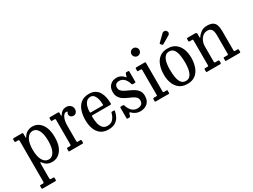

<svg xmlns="http://www.w3.org/2000/svg" viewBox="-64 -1526 3353 2542"><g transform="rotate(-30 1613.0 -255.0)"><path d="M24.5 -485V-504Q24.5 -515 28.8 -517.5Q33 -520 43 -520H161Q172.5 -520 176 -517.2Q179.5 -514.5 179.5 -503V-461Q179.5 -442.5 181.8 -441Q184 -439.5 188.5 -448Q209 -486.5 244.8 -508.2Q280.5 -530 325.5 -530Q411 -530 464.2 -458.8Q517.5 -387.5 517.5 -260Q517.5 -132.5 464.2 -61.8Q411 9 325.5 9Q282.5 9 251.5 -7.8Q220.5 -24.5 199.5 -54Q187.5 -70 183.5 -67Q179.5 -64 179.5 -24V172Q179.5 187.5 183.2 191.2Q187 195 200.5 195H227Q238 195 241.2 198.5Q244.5 202 244.5 214V234.5Q244.5 245.5 242 247.8Q239.5 250 229 250H40Q29.5 250 27 245.8Q24.5 241.5 24.5 232V212Q24.5 202 26.5 198.5Q28.5 195 38 195H72.5Q84.5 195 87 190.5Q89.5 186 89.5 172V-446Q89.5 -459 85 -462Q80.5 -465 72 -465H37Q28.5 -465 26.5 -469.5Q24.5 -474 24.5 -485ZM179.5 -260Q179.5 -156 212.5 -99Q245.5 -42 302.5 -42Q356 -42 386.8 -99Q417.5 -156 417.5 -260Q417.5 -364.5 386.8 -421.2Q356 -478 302.5 -478Q247 -478 213.2 -421.2Q179.5 -364.5 179.5 -260Z M646 -446Q646 -458 642.8 -461.5Q639.5 -465 628 -465H596Q585 -465 583 -469Q581 -473 581 -484V-502.5Q581 -513 583.8 -516.5Q586.5 -520 597 -520H713Q721.5 -520 726.2 -517.8Q731 -515.5 731 -506V-471Q731 -458.5 733.5 -457.8Q736 -457 743.5 -469Q760.5 -497.5 785.2 -513.8Q810 -530 846 -530Q880.5 -530 907.2 -507.8Q934 -485.5 934 -447.5Q934 -418 917.2 -399Q900.5 -380 874.5 -380Q849 -380 833.8 -394.8Q818.5 -409.5 818.5 -431Q818.5 -446 824.2 -451.8Q830 -457.5 830 -463Q830 -473.5 812.5 -473.5Q782 -473.5 759 -428.2Q736 -383 736 -305.5V-75.5Q736 -64 738 -59.5Q740 -55 752 -55H790.5Q799.5 -55 801.5 -51.2Q803.5 -47.5 803.5 -38V-15.5Q803.5 -6.5 801.2 -3.2Q799 0 790.5 0H595Q588 0 584.5 -1.5Q581 -3 581 -9.5V-41Q581 -55 595 -55H625.5Q636.5 -55 641.2 -58.2Q646 -61.5 646 -72.5Z M979.5 -250Q979.5 -330 1001.2 -393.2Q1023 -456.5 1070.2 -493.2Q1117.5 -530 1193 -530Q1249.5 -530 1286.2 -507.2Q1323 -484.5 1343.8 -447.2Q1364.5 -410 1373 -365Q1381.5 -320 1381.5 -275.5Q1381.5 -265.5 1377.8 -263.2Q1374 -261 1363.5 -261H1097Q1080.5 -261 1080.5 -246.5Q1080.5 -191.5 1090.8 -144Q1101 -96.5 1126.8 -67.8Q1152.5 -39 1199.5 -39Q1255 -39 1285.2 -75.2Q1315.5 -111.5 1327.5 -161Q1328.5 -166.5 1331 -169.8Q1333.5 -173 1341 -173H1370Q1381.5 -173 1380 -162.5Q1371 -115.5 1349.5 -76.2Q1328 -37 1288.8 -13.5Q1249.5 10 1187.5 10Q1112 10 1066.2 -25.8Q1020.5 -61.5 1000 -120.8Q979.5 -180 979.5 -250ZM1096.5 -304H1270Q1279.5 -304 1282 -305.5Q1284.5 -307 1284.5 -312Q1284.5 -337 1280.2 -366.8Q1276 -396.5 1265.8 -423.8Q1255.5 -451 1237.5 -468.5Q1219.5 -486 1192 -486Q1152 -486 1127.8 -460Q1103.5 -434 1093 -395Q1082.5 -356 1082.5 -316.5Q1082.5 -309 1085 -306.5Q1087.5 -304 1096.5 -304Z M1747 -364.5Q1710 -478.5 1624.5 -478.5Q1594 -478.5 1575.2 -462.5Q1556.5 -446.5 1556.5 -415Q1556.5 -383.5 1575.8 -363.2Q1595 -343 1625.5 -327.8Q1656 -312.5 1690 -297.5Q1724 -282.5 1754.5 -262.8Q1785 -243 1804.5 -213Q1824 -183 1824 -137Q1824 -63 1780.8 -25.5Q1737.5 12 1674.5 12Q1633 12 1602 -3.2Q1571 -18.5 1550 -40.5Q1535 -56 1529.5 -38L1518 -2Q1514 10 1499.5 10H1476.5Q1464 10 1464 -3.5V-157.5Q1464 -166.5 1466.5 -169.8Q1469 -173 1478 -173H1508.5Q1516.5 -173 1519.5 -169.2Q1522.5 -165.5 1524.5 -159.5Q1563 -40 1658 -40Q1697 -40 1719 -59.2Q1741 -78.5 1741 -113Q1741 -145 1722 -165Q1703 -185 1673 -199.2Q1643 -213.5 1609.5 -228Q1576 -242.5 1546 -262.8Q1516 -283 1497.2 -314.5Q1478.5 -346 1478.5 -395Q1478.5 -458 1516.8 -495Q1555 -532 1613.5 -532Q1652.5 -532 1680.5 -516.5Q1708.5 -501 1724.5 -480.5Q1731.5 -471.5 1733.8 -470Q1736 -468.5 1740 -482L1752.5 -519Q1754.5 -526 1757.8 -528Q1761 -530 1770.5 -530H1793Q1806 -530 1806 -516V-362.5Q1806 -354.5 1803 -352.2Q1800 -350 1791.5 -350H1763.5Q1753 -350 1751 -353.5Q1749 -357 1747 -364.5Z M1944 -700Q1944 -725 1961.8 -742.5Q1979.5 -760 2004 -760Q2029 -760 2046.5 -742.5Q2064 -725 2064 -700Q2064 -675.5 2046.5 -657.8Q2029 -640 2004 -640Q1979.5 -640 1961.8 -657.8Q1944 -675.5 1944 -700ZM1952 -465H1909.5Q1902 -465 1900.5 -467.2Q1899 -469.5 1899 -477V-507Q1899 -520 1911 -520H2044.5Q2054 -520 2054 -509.5V-67Q2054 -55 2064.5 -55H2107Q2114 -55 2116.5 -53.5Q2119 -52 2119 -45V-12Q2119 -5 2117.8 -2.5Q2116.5 0 2109.5 0H1914.5Q1906 0 1902.5 -2Q1899 -4 1899 -12V-40Q1899 -50 1902.8 -52.5Q1906.5 -55 1915.5 -55H1952.5Q1961 -55 1962.5 -58Q1964 -61 1964 -69V-453Q1964 -465 1952 -465Z M2180 -250Q2180 -330 2202.5 -393.2Q2225 -456.5 2272.2 -493.2Q2319.5 -530 2394 -530Q2468 -530 2515.2 -494.2Q2562.5 -458.5 2585.2 -399.2Q2608 -340 2608 -270Q2608 -190 2585.2 -126.8Q2562.5 -63.5 2515.2 -26.8Q2468 10 2394 10Q2319.5 10 2272.2 -25.8Q2225 -61.5 2202.5 -120.8Q2180 -180 2180 -250ZM2282.5 -270Q2282.5 -208 2291.2 -154.5Q2300 -101 2324 -68Q2348 -35 2394 -35Q2428 -35 2450 -53.8Q2472 -72.5 2484 -103.5Q2496 -134.5 2500.8 -172.8Q2505.5 -211 2505.5 -250Q2505.5 -312 2496.5 -365.5Q2487.5 -419 2463.5 -452Q2439.5 -485 2394 -485Q2359.5 -485 2337.5 -466.2Q2315.5 -447.5 2303.5 -416.5Q2291.5 -385.5 2287 -347.2Q2282.5 -309 2282.5 -270ZM2359 -608.5 2342 -626.5Q2334 -635 2342 -642.5L2440 -738Q2454 -752 2475 -749.8Q2496 -747.5 2506 -730Q2517 -711.5 2511.2 -696.2Q2505.5 -681 2492.5 -673.5L2378.5 -607Q2372 -603 2368.2 -602.8Q2364.5 -602.5 2359 -608.5Z M2734.5 -465H2695Q2686.5 -465 2684.8 -468.8Q2683 -472.5 2683 -483.5V-502.5Q2683 -520 2698.5 -520H2813.5Q2837 -520 2837 -496.5V-455.5Q2837 -433 2838.5 -432.5Q2840 -432 2848 -444.5Q2869 -477.5 2906 -503.8Q2943 -530 2996 -530Q3053 -530 3084 -511.5Q3115 -493 3127 -456.5Q3139 -420 3139 -366.5V-78Q3139 -63.5 3142.5 -59.2Q3146 -55 3159 -55H3193Q3202 -55 3204.2 -51.8Q3206.5 -48.5 3206.5 -39V-16Q3206.5 -3.5 3203.5 -1.8Q3200.5 0 3188.5 0H2990Q2980.5 0 2978.2 -3.2Q2976 -6.5 2976 -16V-37.5Q2976 -46 2977.5 -50.5Q2979 -55 2986.5 -55H3037.5Q3046.5 -55 3048.5 -58.5Q3050.5 -62 3050.5 -75.5V-355.5Q3050.5 -411 3032 -440.8Q3013.5 -470.5 2969.5 -470.5Q2930.5 -470.5 2900.8 -447.5Q2871 -424.5 2854.5 -386.5Q2838 -348.5 2838 -303V-74Q2838 -55 2851 -55H2896.5Q2905.5 -55 2908 -51.8Q2910.5 -48.5 2910.5 -36V-15.5Q2910.5 0 2895 0H2698Q2687 0 2685 -2.8Q2683 -5.5 2683 -16.5V-39.5Q2683 -50 2686 -52.5Q2689 -55 2699.5 -55H2732Q2741 -55 2744.5 -56.8Q2748 -58.5 2748 -70V-451Q2748 -460 2745 -462.5Q2742 -465 2734.5 -465Z"/></g></svg>

Font: Besley* Narrow
Style: Regular
Weight: 400
Width: 4
Designer: Owen Earl
Foundry: indestructible type*
Version: Version 3.000; ttfautohint (v1.8.3)